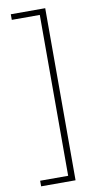

<svg xmlns="http://www.w3.org/2000/svg" viewBox="-96 -793 489 945"><g transform="rotate(-10 149.0 -320.0)"><path d="M30 110V82H170V-722H30V-750H202V110Z"/></g></svg>

Font: Geist Thin
Style: Regular
Weight: 400
Designer: Basement.studio, Andrés Briganti, Mateo Zaragoza
Foundry: Basement.studio, Vercel, Andrés Briganti, Guido Ferreyra, Mateo Zaragoza
Version: Version 1.401